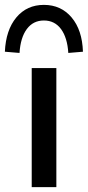

<svg xmlns="http://www.w3.org/2000/svg" viewBox="-59 -767 360 787"><path d="M71 0V-488H172V0ZM21 -550 -39 -555Q-35 -644 8 -695.5Q51 -747 121 -747Q191 -747 234.5 -695.5Q278 -644 281 -555L221 -550Q217 -613 191 -648Q165 -683 121 -683Q77 -683 51 -648Q25 -613 21 -550Z"/></svg>

Font: Nunito Sans SemiBold
Style: Regular
Weight: 600
Designer: Vernon Adams
Foundry: Vernon Adams
Version: Version 3.101; ttfautohint (v1.8.4.7-5d5b);gftools[0.9.27]